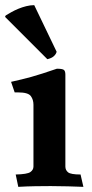

<svg xmlns="http://www.w3.org/2000/svg" viewBox="-20 -723 359 746"><path d="M234 -76Q234 -62 244.5 -53.5Q255 -45 293 -45L304 3Q278 2 244 1Q210 0 177 0Q149 0 117 0.5Q85 1 51 3L41 -45Q86 -46 98 -54.5Q110 -63 110 -76V-316Q110 -336 99.5 -350Q89 -364 50 -364H37L23 -405Q45 -410 64 -414.5Q83 -419 102.5 -424.5Q122 -430 145.5 -437.5Q169 -445 201 -456Q222 -456 228 -451.5Q234 -447 234 -433ZM200 -522Q198 -513 189.5 -505Q181 -497 164 -493L1 -656Q-2 -660 4 -664Q12 -669 24.5 -676Q37 -683 51.5 -689Q66 -695 82 -699Q98 -703 113 -703Z"/></svg>

Font: Lusitana
Style: Bold
Weight: 700
Designer: Ana Paula Megda
Foundry: Ana Paula Megda
Version: Version 1.000; ttfautohint (v1.1) -l 8 -r 50 -G 200 -x 14 -D